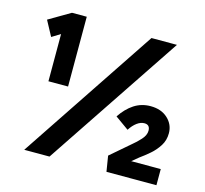

<svg xmlns="http://www.w3.org/2000/svg" viewBox="-104 -836 1019 954"><g transform="rotate(15 406.0 -359.5)"><path d="M127 -360V-603L83 -576L41 -654L152 -719H228V-360ZM99 0 566 -700H697L229 0ZM522 0 509 -80 610 -167Q629 -182 650 -205Q671 -228 671 -251Q671 -282 642 -282Q623 -282 604 -268Q585 -254 569 -229L499 -279Q528 -323 565.5 -347.5Q603 -372 650 -372Q705 -372 738.5 -341Q772 -310 772 -265Q772 -229 754 -200.5Q736 -172 710.5 -150Q685 -128 661 -111L627 -83H779V0Z"/></g></svg>

Font: Readex Pro SemiBold
Style: Regular
Weight: 600
Designer: Bonnie Shaver-Troup, Thomas Jockin
Foundry: Lexend
Version: Version 1.204; ttfautohint (v1.8.4.7-5d5b)